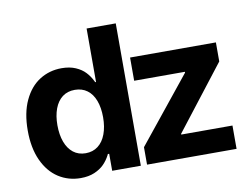

<svg xmlns="http://www.w3.org/2000/svg" viewBox="-77 -818 1232 939"><g transform="rotate(-10 539.0 -349.0)"><path d="M36.5 -264.8Q36.5 -352.8 65.3 -414.2Q94.1 -475.7 142.9 -506.4Q191.6 -537.1 252 -537.1Q291.9 -537.1 321.4 -524.3Q350.8 -511.6 369.1 -491.8Q387.5 -472.1 399.6 -447.4L402.5 -441.3H406.7V-707H551.4V0H409.1V-84.4H402.5L399.6 -78.3Q387 -54.1 368.4 -35.3Q349.8 -16.5 320.7 -4Q291.5 8.5 252.1 8.5Q191.1 8.5 142 -23.2Q93 -55 64.7 -116.9Q36.5 -178.9 36.5 -264.8ZM410.8 -265.6Q410.8 -313.6 397.5 -348.7Q384.3 -383.8 358.7 -402.7Q333.1 -421.6 297 -421.6Q260.9 -421.6 235.5 -402.3Q210.2 -382.9 197 -347.6Q183.9 -312.3 183.9 -265.6Q183.9 -218.5 197 -182.8Q210.2 -147 235.5 -127Q260.9 -107 297 -107Q332.7 -107 358.3 -126.6Q383.9 -146.2 397.3 -182.2Q410.8 -218.2 410.8 -265.6ZM582.2 -86.7 843.4 -410.8V-415H591.4V-530.3H1017.6V-435.7L772.4 -119.5V-115.8H1026.8V0H582.2Z"/></g></svg>

Font: Pretendard GOV Variable
Style: Regular
Weight: 400
Designer: Base glyphs from Inter by Rasmus Andersson; Hangul glyphs from Noto Sans CJK(Source Han Sans) by Jang Soo-young and Kang
Foundry: Kil Hyung-jin
Version: Version 1.307;Glyphs 3.2 (3192)